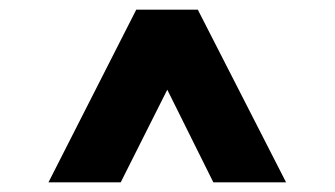

<svg xmlns="http://www.w3.org/2000/svg" viewBox="-20 -718 690 396"><path d="M80 -342 261 -698H388L570 -342H420L325 -533L229 -342Z"/></svg>

Font: Azeret Mono
Style: Bold
Weight: 700
Designer: Martin Vácha
Foundry: Displaay
Version: Version 1.002